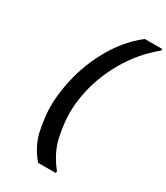

<svg xmlns="http://www.w3.org/2000/svg" viewBox="-265 -1034 1161 1340"><g transform="rotate(30 315.0 -363.5)"><path d="M276 197Q196 103 175 -5Q154 -113 154 -189Q154 -270 170 -356Q200 -527 282.5 -677.5Q365 -828 489 -924H630L628 -911Q499 -806 415.5 -659Q332 -512 305 -356Q292 -283 292 -213Q292 -136 314.5 -28.5Q337 79 420 183L417 197Z"/></g></svg>

Font: Fz Poppins SemBd
Style: Italic
Weight: 600
Italic angle: -10°
Designer: Ninad Kale (Devanagari), Jonny Pinhorn (Latin)
Foundry: Indian Type Foundry
Version: Vit hóa bi Vntype.Com & FontZin.Com